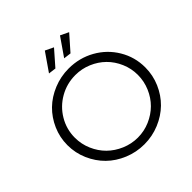

<svg xmlns="http://www.w3.org/2000/svg" viewBox="-230 -1084 1273 1273"><g transform="rotate(-45 407.0 -447.5)"><path d="M379.9 -900.9 438 -873 345.2 -767.1 292 -773.9ZM522 -900.9 580.1 -873 486.8 -767.1 434.1 -773.9ZM407.2 -705.1Q507.3 -705.1 591.1 -658Q674.8 -610.8 723.4 -529.3Q772 -447.8 772 -351.1Q772 -277.8 743.4 -211.9Q714.8 -146 666 -98.1Q617.2 -50.3 549.6 -22.2Q481.9 5.9 407.2 5.9Q332.5 5.9 264.6 -22.2Q196.8 -50.3 148.2 -98.1Q99.6 -146 70.8 -211.9Q42 -277.8 42 -351.1Q42 -423.8 70.8 -489.3Q99.6 -554.7 148.2 -602.1Q196.8 -649.4 264.6 -677.2Q332.5 -705.1 407.2 -705.1ZM408.2 -643.1Q328.1 -643.1 260 -604.2Q191.9 -565.4 151.9 -498Q111.8 -430.7 111.8 -351.1Q111.8 -291 135.5 -236.3Q159.2 -181.6 199 -142.3Q238.8 -103 293.7 -79.6Q348.6 -56.2 408.2 -56.2Q467.8 -56.2 522 -79.6Q576.2 -103 615.7 -142.3Q655.3 -181.6 678.7 -236.3Q702.1 -291 702.1 -351.1Q702.1 -410.6 678.7 -464.8Q655.3 -519 615.7 -558.1Q576.2 -597.2 522 -620.1Q467.8 -643.1 408.2 -643.1Z"/></g></svg>

Font: Montserrat arm Light
Style: Regular
Weight: 300
Designer: Julieta Ulanovsky
Foundry: Julieta Ulanovsky
Version: Version 6.000;PS 006.000;hotconv 1.0.88;makeotf.lib2.5.64775